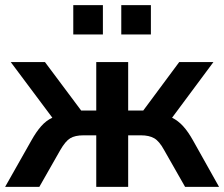

<svg xmlns="http://www.w3.org/2000/svg" viewBox="-26 -732 878 752"><path d="M-6 0 97 -182Q116 -216 135.5 -238Q155 -260 179 -271L16 -489H150L292 -299H351V-489H476V-299H535L676 -489H810L648 -271Q672 -259 691.5 -237.5Q711 -216 730 -182L832 0H699L617 -144Q598 -179 578 -190.5Q558 -202 526 -202H476V0H351V-202H301Q268 -202 249 -190.5Q230 -179 210 -144L128 0ZM449 -597V-712H565V-597ZM261 -597V-712H377V-597Z"/></svg>

Font: Nunito Sans
Style: Bold
Weight: 700
Designer: Vernon Adams
Foundry: Vernon Adams
Version: Version 3.101; ttfautohint (v1.8.4.7-5d5b);gftools[0.9.27]